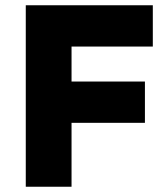

<svg xmlns="http://www.w3.org/2000/svg" viewBox="-20 -710 631 730"><path d="M78 0V-690H561V-533H252V-400H531V-243H252V0Z"/></svg>

Font: Oxanium ExtraLight ExtraBold
Style: Regular
Weight: 800
Version: Version 2.000